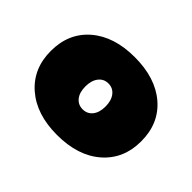

<svg xmlns="http://www.w3.org/2000/svg" viewBox="-87 -920 593 593"><g transform="rotate(45 209.5 -623.0)"><path d="M407 -623Q407 -546 353.5 -499.5Q300 -453 209 -453Q119 -453 65.5 -499.5Q12 -546 12 -623Q12 -701 65.5 -747Q119 -793 209 -793Q300 -793 353.5 -747Q407 -701 407 -623ZM165 -621Q165 -595 177 -580Q189 -565 209 -565Q229 -565 241 -580Q253 -595 253 -621Q253 -647 241 -662.5Q229 -678 209 -678Q189 -678 177 -662.5Q165 -647 165 -621Z"/></g></svg>

Font: Gontserrat Black
Style: Regular
Weight: 900
Designer: Julieta Ulanovsky
Foundry: Julieta Ulanovsky
Version: Version 6.001